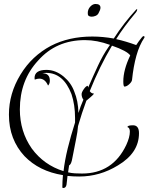

<svg xmlns="http://www.w3.org/2000/svg" viewBox="-20 -853 751 967"><path d="M298 94Q294 94 294 90Q294 62 297 29Q177 10 103 -67Q65 -108 45 -160Q25 -212 25 -276Q25 -382 83 -477Q112 -525 150.5 -561Q189 -597 236 -622Q327 -669 445 -669Q471 -669 498 -666.5Q525 -664 553 -659Q604 -738 666 -805L670 -807Q671 -807 671 -805Q671 -799 665 -791Q633 -753 608 -719Q583 -685 565 -656Q614 -645 666 -626Q672 -636 679 -645Q686 -654 693 -663Q699 -671 703 -671Q708 -671 708 -666Q707 -665 707 -663Q682 -626 667 -572.5Q652 -519 645 -451Q644 -441 631 -429Q618 -417 607 -417Q601 -417 601 -443Q601 -501 636 -574Q628 -585 605 -597.5Q582 -610 544 -623Q482 -519 432 -394Q440 -382 452 -382Q459 -382 415 -346Q392 -284 373 -218Q371 -190 363.5 -154Q356 -118 348 -75L342 -45Q337 -24 328 -20Q327 -12 325.5 -3Q324 6 323 15Q340 19 357.5 20Q375 21 393 21Q548 21 616 -123Q634 -162 634 -190Q634 -208 624 -212Q622 -212 622 -213Q622 -222 650 -222Q680 -222 680 -182Q680 -83 574 -20Q483 36 379 36Q349 36 320 33Q319 40 318 51.5Q317 63 315 77Q312 94 298 94ZM300 9Q306 -44 321 -105.5Q336 -167 358 -236V-259Q358 -325 340 -379Q299 -486 213 -486Q208 -486 203 -485.5Q198 -485 193 -484Q231 -484 231 -447Q231 -431 222 -422Q207 -457 178 -457Q168 -457 155 -452Q154 -454 154 -460Q154 -501 214 -501Q260 -501 301 -467Q338 -436 354 -392Q374 -344 375 -284Q380 -301 386.5 -318Q393 -335 400 -351Q391 -363 391 -379Q391 -388 402 -404Q413 -420 422 -421L424 -412Q450 -472 474 -523.5Q498 -575 525 -614L534 -627Q468 -651 408 -651Q263 -651 172 -548Q80 -449 80 -302Q80 -191 140 -105Q201 -22 300 9ZM442 -769Q435 -769 429.5 -771.5Q424 -774 423 -778Q422 -781 422 -787Q422 -806 434.5 -819.5Q447 -833 461 -833Q486 -833 486 -814Q486 -804 476 -786Q471 -777 461 -773Q451 -769 442 -769Z"/></svg>

Font: Lavishly Yours
Style: Regular
Weight: 400
Designer: Robert E. Leuschke
Foundry: Robert E. Leuschke
Version: Version 1.010; ttfautohint (v1.8.3)